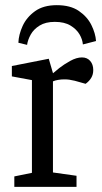

<svg xmlns="http://www.w3.org/2000/svg" viewBox="-20 -728 396 748"><path d="M201.2 -707.9Q254.2 -707.9 287 -685.5Q319.8 -663.1 336 -630.6Q352.1 -598.1 354.1 -568.1L302.9 -554.9Q301.4 -574.4 289.7 -594.4Q277.9 -614.4 254.4 -628.6Q230.9 -642.8 193.5 -642.8Q157.7 -642.8 134.6 -628.6Q111.5 -614.4 99.8 -593.6Q88.2 -572.7 85.5 -553.2L51.6 -561.5Q52.7 -592.8 68.1 -626.7Q83.5 -660.6 116.3 -684.3Q149 -707.9 201.2 -707.9ZM35.8 0V-40.7L104.4 -54.7V-415.9L26.2 -430.4V-470.8L170 -499.1L186.5 -442.6Q192.5 -448.3 211 -462.9Q229.5 -477.4 253.9 -490.9Q278.3 -504.3 299.3 -504.3Q319.6 -504.3 331.5 -490.5Q343.3 -476.8 343.3 -455.2Q343.3 -437.7 335.4 -424.7Q327.6 -411.6 313.5 -401.5L271.5 -413.3Q258.8 -416.4 249.9 -417.6Q241 -418.8 230 -418.8Q218.8 -418.8 206.7 -416.8Q194.7 -414.8 186.3 -411.1V-56.1L278.1 -43.2V0Z"/></svg>

Font: Faustina Light
Style: Regular
Weight: 300
Designer: Alfonso Garcia
Foundry: http://www.omnibus-type.com
Version: Version 1.200